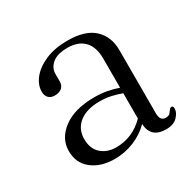

<svg xmlns="http://www.w3.org/2000/svg" viewBox="-114 -601 753 739"><g transform="rotate(-30 263.0 -232.0)"><path d="M59.5 -103.5Q59.5 -159.5 109.8 -197Q160 -234.5 248.5 -234.5Q278 -234.5 304.2 -229.5Q330.5 -224.5 352.5 -216.5V-346Q352.5 -397.5 326.8 -424.2Q301 -451 254 -451Q207.5 -451 185.5 -432Q163.5 -413 163.5 -387.5V-353.5Q163.5 -335.5 151.8 -325.8Q140 -316 120.5 -316Q103 -316 93.2 -326.2Q83.5 -336.5 83.5 -354Q83.5 -384 105.8 -411.8Q128 -439.5 169.2 -457.2Q210.5 -475 267.5 -475Q346 -475 384.2 -439.2Q422.5 -403.5 422.5 -343.5V-62.5Q422.5 -28.5 447 -28.5Q461 -28.5 466.2 -34.5Q471.5 -40.5 475.5 -46.5Q481 -54 486.5 -54Q494.5 -54 494.5 -42.5Q494.5 -24.5 477.2 -6.8Q460 11 427 11Q359.5 11 356 -53Q325 -22 284 -5.5Q243 11 199 11Q137.5 11 98.5 -19.5Q59.5 -50 59.5 -103.5ZM134 -114Q134 -71 160 -48Q186 -25 225.5 -25Q298.5 -25 352.5 -79.5V-192Q331 -200 307.8 -205.2Q284.5 -210.5 257.5 -210.5Q199.5 -210.5 166.8 -184.5Q134 -158.5 134 -114Z"/></g></svg>

Font: Fraunces 9pt Light
Style: Regular
Weight: 300
Version: Version 1.000;[0bf87f6ff]